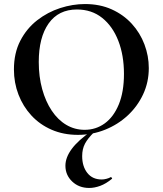

<svg xmlns="http://www.w3.org/2000/svg" viewBox="-20 -656 806 951"><path d="M366 12Q294 12 235.5 -13.5Q177 -39 135.5 -84Q94 -129 71.5 -187.5Q49 -246 49 -312Q49 -393 80.5 -454Q112 -515 164 -555.5Q216 -596 278 -616Q340 -636 401 -636Q475 -636 533.5 -609.5Q592 -583 633 -538Q674 -493 695.5 -436Q717 -379 717 -319Q717 -249 689 -189Q661 -129 612.5 -84Q564 -39 500.5 -13.5Q437 12 366 12ZM399 -13Q455 -13 499 -45Q543 -77 568.5 -139Q594 -201 594 -290Q594 -382 566 -454Q538 -526 486 -567.5Q434 -609 361 -609Q270 -609 221 -540Q172 -471 172 -349Q172 -276 189 -214.5Q206 -153 236.5 -107.5Q267 -62 308.5 -37.5Q350 -13 399 -13ZM432 -6 446 -1Q415 29 401 55.5Q387 82 387 117Q387 168 412.5 200.5Q438 233 484 233Q495 233 508 229.5Q521 226 527 222Q530 220 533.5 224Q537 228 534 230Q505 254 476.5 264.5Q448 275 422 275Q371 275 337.5 243Q304 211 304 165Q304 124 335.5 81.5Q367 39 432 -6Z"/></svg>

Font: Cormorant Garamond Light
Style: Regular
Weight: 300
Designer: Christian Thalmann (Catharsis Fonts)
Foundry: Catharsis Fonts
Version: Version 4.001